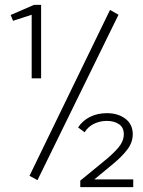

<svg xmlns="http://www.w3.org/2000/svg" viewBox="-20 -704 590 794"><path d="M111 -380V-643L34 -618L24 -642L121 -684H150V-380ZM135 41 102 23 435 -663 470 -643ZM312 70V43Q366 -2 406 -34Q446 -66 469 -93Q492 -120 492 -149Q492 -177 472 -190.5Q452 -204 422 -204Q393 -204 368.5 -192Q344 -180 330 -157L303 -177Q321 -205 352 -220.5Q383 -236 422 -236Q468 -236 498.5 -213Q529 -190 529 -149Q529 -115 506.5 -85.5Q484 -56 447.5 -26Q411 4 370 38H531V70Z"/></svg>

Font: Inconsolata SemiExpanded Light
Style: Regular
Weight: 300
Width: 6
Monospace: yes
Designer: Raph Levien, Cyreal, Brenton Simpson
Foundry: Raph Levien, Cyreal, Google
Version: Version 3.001; ttfautohint (v1.8.2.53-6de2)